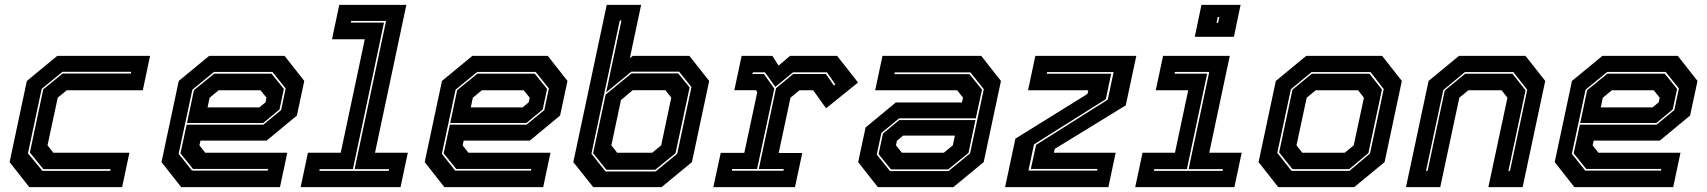

<svg xmlns="http://www.w3.org/2000/svg" viewBox="-20 -770 7024 790"><path d="M100.5 0 19.5 -103 90.5 -437 215.5 -540H597.5L567.5 -398.5H254.5L217.5 -368L175.5 -172L199.5 -141.5H512.5L482.5 0ZM154.5 -67H433.5L435 -74H158.5L103 -142.5L158 -402.5L238 -467.5H518.5L520 -474.5H237L151.5 -404.5L95 -139Z M1151 -540 1232 -437 1201.5 -294.5 1077 -191.5H805L800.5 -172L824.5 -141.5H1162L1132 0H725.5L644.5 -103L715.5 -437L840.5 -540ZM1097 -467 1148 -404 1130 -319.5 1063 -264H749.5L778 -399L861.5 -467ZM1101 -474H860.5L771.5 -401L715 -137L770 -68H1081.5L1083 -75H774L722.5 -139L748 -257H1063.5L1136.5 -317L1155.5 -406ZM1052 -398.5H879.5L842.5 -368L834 -328H1047L1072.5 -349L1076.5 -368Z M1217 0 1247 -141.5H1382L1481 -608.5H1346L1376 -750H1652L1523 -141.5H1658L1628 0ZM1294 -67H1579.5L1581 -74H1439L1568.5 -684H1425L1423.5 -677H1560L1432 -74H1295.5Z M2234 -540 2315 -437 2284.5 -294.5 2160 -191.5H1888L1883.5 -172L1907.5 -141.5H2245L2215 0H1808.5L1727.5 -103L1798.5 -437L1923.5 -540ZM2180 -467 2231 -404 2213 -319.5 2146 -264H1832.5L1861 -399L1944.5 -467ZM2184 -474H1943.5L1854.5 -401L1798 -137L1853 -68H2164.5L2166 -75H1857L1805.5 -139L1831 -257H2146.5L2219.5 -317L2238.5 -406ZM2135 -398.5H1962.5L1925.5 -368L1917 -328H2130L2155.5 -349L2159.5 -368Z M2421 0 2339 -103 2476.5 -750H2618L2571.5 -530.5L2583.5 -540H2816.5L2898 -437L2827 -103L2702 0ZM2475 -71.5 2420.5 -139.5 2472 -381 2578.5 -468H2770.5L2817.5 -410L2759.5 -139.5L2676 -71.5ZM2519.5 -141.5H2663.5L2700.5 -172L2742 -368L2718 -399H2583.5L2535 -358.5L2495.5 -172ZM2471.5 -64.5H2677.5L2766.5 -137.5L2825 -412L2774.5 -475H2577.5L2474 -390L2537 -685.5H2530L2413.5 -137.5Z M2915 0 2945.5 -141H3042.5L3096 -391.5L3090 -399H3001.5L3031.5 -540H3158L3183.5 -500L3230.5 -540H3424.5L3510.5 -430.5L3379 -324.5L3326 -398.5H3269.5L3232.5 -368L3184 -140.5H3281L3251 0ZM2991 -67.5H3203.5L3205 -74.5H3102L3173 -407L3243.5 -465.5H3378.5L3411 -418L3417 -422.5L3382.5 -472.5H3243L3170 -412.5L3127.5 -472.5H3077.5L3076 -465.5H3123L3166 -405.5L3095 -74.5H2992.5Z M3592 0 3511 -103 3541.5 -245.5 3666 -348.5H3938L3942.5 -368L3918.5 -398.5H3581L3611 -540H4017.5L4098.5 -437L4027.5 -103L3902.5 0ZM3646 -73 3595 -136 3613 -220.5 3680 -276H3993.5L3965 -141L3881.5 -73ZM3642 -66H3882.5L3971.5 -139L4028 -403L3973 -472H3661.5L3660 -465H3969L4020.5 -401L3995 -283H3679.5L3606.5 -223L3587.5 -134ZM3691 -141.5H3863.5L3900.5 -172L3909 -212H3696L3670.5 -191L3666.5 -172Z M4211.5 -68H4494L4495.5 -75H4221.5L4243 -174L4538 -360L4562 -473.5H4288.5L4287 -466.5H4552L4530 -362L4234.5 -176ZM4115.5 0 4158 -199.5 4454.5 -383.5 4458 -398.5H4210L4240 -540H4655.5L4612 -336.5L4320 -157.5L4316.5 -141.5H4570.5L4540.5 0Z M4896 -618.5 4923.5 -750H5084.5L5057 -618.5ZM4985.5 -676H4992L4997 -700H4990.5ZM4651 0 4681 -141.5H4814.5L4869 -398.5H4735.5L4765.5 -540H5040L4955.5 -141.5H5089L5059 0ZM4728 -67H5010.5L5012 -74H4870.5L4955.5 -474H4814.5L4813 -467H4947L4863.5 -74H4729.5Z M5239.5 0 5158.5 -103 5229.5 -437 5354.5 -540H5667L5748 -437L5677 -103L5552 0ZM5294 -67H5532.5L5617 -138.5L5673.5 -403.5L5619 -473.5H5376.5L5291.5 -403L5235.5 -141ZM5298 -74 5243 -143 5298 -401 5377.5 -466.5H5615L5666 -401.5L5610.5 -140.5L5531.5 -74ZM5338.5 -141.5H5513L5550 -172L5592 -368L5568 -398.5H5393.5L5356.5 -368L5314.5 -172Z M5765 0 5858 -437 5983 -540H6257L6338 -437L6245 0H6104L6182.5 -368L6158.5 -398.5H6021.5L5984.5 -368L5906 0ZM5847.5 -67H5854L5924.5 -397.5L6008.5 -466.5H6203L6257 -398.5L6186.5 -67H6193L6264 -400.5L6207 -473.5H6007.5L5918.5 -399.5Z M6883.5 -540 6964.5 -437 6934 -294.5 6809.5 -191.5H6537.5L6533 -172L6557 -141.5H6894.5L6864.5 0H6458L6377 -103L6448 -437L6573 -540ZM6829.5 -467 6880.5 -404 6862.5 -319.5 6795.5 -264H6482L6510.5 -399L6594 -467ZM6833.5 -474H6593L6504 -401L6447.5 -137L6502.5 -68H6814L6815.5 -75H6506.5L6455 -139L6480.5 -257H6796L6869 -317L6888 -406ZM6784.5 -398.5H6612L6575 -368L6566.5 -328H6779.5L6805 -349L6809 -368Z"/></svg>

Font: Tourney Thin ExtraBold
Style: Italic
Weight: 800
Italic angle: -12°
Version: Version 1.015